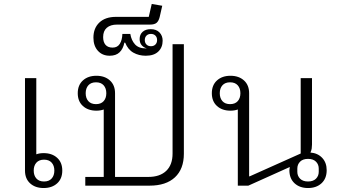

<svg xmlns="http://www.w3.org/2000/svg" viewBox="-20 -936 1727 968"><path d="M200 12Q158 12 132 -11.5Q106 -35 106 -76V-542H163V-158Q179 -164 200 -164Q242 -164 268 -140.5Q294 -117 294 -76Q294 -35 268 -11.5Q242 12 200 12ZM202 -21Q227 -21 240.5 -36Q254 -51 254 -76Q254 -101 240.5 -116Q227 -131 202 -131Q177 -131 163.5 -116Q150 -101 150 -76Q150 -51 163.5 -36Q177 -21 202 -21Z M503 -44V-384Q486 -378 466 -378Q424 -378 398 -401.5Q372 -425 372 -466Q372 -507 398 -530.5Q424 -554 466 -554Q508 -554 534 -530.5Q560 -507 560 -466V-44H728Q786 -44 818 -74.5Q850 -105 850 -162V-713H907V-161Q907 -84 862 -42Q817 0 734 0H410V-44ZM464 -411Q489 -411 502.5 -426Q516 -441 516 -466Q516 -491 502.5 -506Q489 -521 464 -521Q439 -521 425.5 -506Q412 -491 412 -466Q412 -441 425.5 -426Q439 -411 464 -411Z M533 -655Q496 -655 473.5 -680Q451 -705 451 -746Q451 -794 481 -822.5Q511 -851 565 -851H730L745 -916L798 -907L785 -850Q780 -830 769.5 -821Q759 -812 736 -812H570Q537 -812 518.5 -796Q500 -780 500 -749Q500 -724 512 -710Q524 -696 548 -696Q572 -696 584 -715Q596 -734 597 -765H637Q642 -733 660.5 -712.5Q679 -692 715 -692H720Q703 -697 693.5 -709Q684 -721 684 -739Q684 -762 699 -775.5Q714 -789 740 -789Q768 -789 784 -772.5Q800 -756 800 -731Q800 -697 778 -676Q756 -655 715 -655Q680 -655 652.5 -670.5Q625 -686 611 -721H607Q601 -690 583 -672.5Q565 -655 533 -655ZM741 -703Q755 -703 763.5 -711.5Q772 -720 772 -734Q772 -748 763.5 -756.5Q755 -765 741 -765Q727 -765 718.5 -756.5Q710 -748 710 -734Q710 -720 718.5 -711.5Q727 -703 741 -703Z M1533 12Q1491 12 1465 -12Q1439 -36 1439 -78Q1439 -84 1441 -94L1232 0H1179V-384Q1162 -378 1142 -378Q1100 -378 1074 -401.5Q1048 -425 1048 -466Q1048 -507 1074 -530.5Q1100 -554 1142 -554Q1184 -554 1210 -530.5Q1236 -507 1236 -466V-47H1239L1496 -162V-542H1553V-207Q1553 -197 1551.5 -187Q1550 -177 1545 -167Q1582 -164 1604.5 -140Q1627 -116 1627 -78Q1627 -36 1601 -12Q1575 12 1533 12ZM1533 -21Q1559 -21 1573 -35Q1587 -49 1587 -70V-86Q1587 -107 1573 -121Q1559 -135 1533 -135Q1507 -135 1493 -121Q1479 -107 1479 -86V-70Q1479 -49 1493 -35Q1507 -21 1533 -21ZM1140 -411Q1165 -411 1178.5 -426Q1192 -441 1192 -466Q1192 -491 1178.5 -506Q1165 -521 1140 -521Q1115 -521 1101.5 -506Q1088 -491 1088 -466Q1088 -441 1101.5 -426Q1115 -411 1140 -411Z"/></svg>

Font: IBM Plex Sans Thai Looped Light
Style: Regular
Weight: 300
Designer: Mike Abbink, Paul van der Laan, Pieter van Rosmalen, Ben Mitchell, Mark Frömberg
Foundry: Bold Monday
Version: Version 1.1